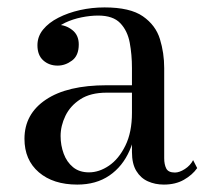

<svg xmlns="http://www.w3.org/2000/svg" viewBox="-20 -488 563 518"><path d="M422 10Q398.5 10 379 1.2Q359.5 -7.5 347.8 -26.8Q336 -46 336 -78V-304.5Q336 -340.5 330 -372.8Q324 -405 304.5 -425.5Q285 -446 245 -446Q223.5 -446 200 -441.2Q176.5 -436.5 156 -426.8Q135.5 -417 122.8 -402Q110 -387 110 -366H82Q82 -391.5 98.8 -406.2Q115.5 -421 135.5 -421Q157 -421 174.8 -407.2Q192.5 -393.5 192.5 -368Q192.5 -338 174.2 -324.5Q156 -311 135.5 -311Q112.5 -311 96.8 -325Q81 -339 81 -366Q81 -389.5 96.2 -408.2Q111.5 -427 137.5 -440.2Q163.5 -453.5 195.8 -460.8Q228 -468 262 -468Q331 -468 365.5 -444Q400 -420 411.5 -382.5Q423 -345 423 -304.5V-61Q423 -44.5 428.5 -33.5Q434 -22.5 452 -22.5Q464 -22.5 478.8 -32Q493.5 -41.5 501 -56L512 -34.5Q499 -16 476.2 -3Q453.5 10 422 10ZM188.5 10Q123.5 10 84.8 -23.2Q46 -56.5 46 -113.5Q46 -180.5 103.8 -219.2Q161.5 -258 268 -258H382.5V-238H268Q224 -238 196.8 -220.2Q169.5 -202.5 156.5 -175.5Q143.5 -148.5 143.5 -121Q143.5 -96 151.8 -73.5Q160 -51 177 -37Q194 -23 220 -23Q247.5 -23 274 -41Q300.5 -59 318.2 -95Q336 -131 336 -183.5H349Q349 -126.5 330 -82.8Q311 -39 275.2 -14.5Q239.5 10 188.5 10Z"/></svg>

Font: BodoniModa 10 Custom
Style: Regular
Weight: 400
Designer: Owen Earl
Foundry: indestructible type
Version: Version 2.005